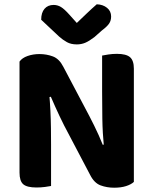

<svg xmlns="http://www.w3.org/2000/svg" viewBox="-20 -867 714 895"><path d="M71 -433 209 -435Q213 -392 215 -350Q217 -308 217.5 -269Q218 -230 218 -193V0Q209 2 189.5 4.5Q170 7 150 7Q106 7 88.5 -8Q71 -23 71 -62ZM604 -176 465 -175Q458 -248 457 -314Q456 -380 456 -440V-608Q466 -610 485 -613Q504 -616 525 -616Q568 -616 586 -600.5Q604 -585 604 -547ZM604 -224V-321V-19Q591 -7 567.5 0.5Q544 8 512 8Q478 8 448.5 -3Q419 -14 400 -52L279 -282Q268 -304 257.5 -326Q247 -348 237 -370.5Q227 -393 217 -416L71 -383V-580Q83 -597 108.5 -606Q134 -615 164 -615Q197 -615 226.5 -604Q256 -593 275 -556L397 -325Q408 -304 419 -281.5Q430 -259 440 -237Q450 -215 459 -192ZM338 -760Q361 -782 384.5 -804.5Q408 -827 431 -847Q460 -846 479 -830.5Q498 -815 498 -790Q498 -771 488.5 -757Q479 -743 455 -725L420 -694Q395 -675 377 -667.5Q359 -660 338 -660Q311 -660 292 -670.5Q273 -681 255 -697L172 -775Q172 -808 187.5 -826Q203 -844 230 -844Q248 -844 264 -834.5Q280 -825 304 -798Z"/></svg>

Font: Baloo Bhaijaan 2
Style: Bold
Weight: 700
Designer: Sanskriti Dholi, Noopur Datye and Ek Type
Foundry: Ek Type
Version: Version 1.701